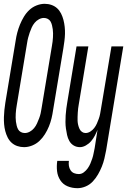

<svg xmlns="http://www.w3.org/2000/svg" viewBox="-35 -763 666 1006"><path d="M91 8Q72 8 55 2Q38 -4 25.5 -15.5Q13 -27 5 -43Q-3 -59 -7.5 -76.5Q-12 -94 -13.5 -112.5Q-15 -131 -14.5 -149.5Q-14 -168 -12 -187Q-10 -206 -7 -225L47 -550Q50 -571 55.5 -592Q61 -613 69.5 -634Q78 -655 90 -675Q102 -695 118.5 -710.5Q135 -726 156.5 -734.5Q178 -743 199 -743Q218 -743 235 -737Q252 -731 264.5 -719.5Q277 -708 285 -692Q293 -676 297.5 -658.5Q302 -641 304 -622.5Q306 -604 305.5 -585.5Q305 -567 302.5 -548Q300 -529 297 -510L243 -185Q240 -164 235 -143Q230 -122 221.5 -101Q213 -80 200.5 -60Q188 -40 171.5 -24.5Q155 -9 133.5 -0.5Q112 8 91 8ZM95 -66Q108 -66 121 -73Q134 -80 143.5 -91.5Q153 -103 159 -116.5Q165 -130 170 -143Q175 -156 178 -169.5Q181 -183 183 -197L237 -522Q239 -534 240.5 -545Q242 -556 242.5 -567Q243 -578 243 -588.5Q243 -599 241.5 -609.5Q240 -620 237.5 -630.5Q235 -641 230 -650Q225 -659 215.5 -664Q206 -669 195 -669Q182 -669 169 -662Q156 -655 146.5 -643.5Q137 -632 131 -618.5Q125 -605 120.5 -592Q116 -579 112.5 -565.5Q109 -552 107 -538L53 -213Q51 -201 49.5 -190Q48 -179 47.5 -168Q47 -157 47 -146.5Q47 -136 48.5 -125.5Q50 -115 52.5 -104.5Q55 -94 60 -85Q65 -76 74.5 -71Q84 -66 95 -66ZM371 223Q343 223 319 213Q295 203 281 181.5Q267 160 264 134Q261 108 265 80H326Q324 93 326 106Q328 119 335 129.5Q342 140 353.5 144.5Q365 149 378 149Q392 149 404 140Q416 131 424.5 119Q433 107 438.5 94Q444 81 448.5 67.5Q453 54 455.5 40Q458 26 461 13L476 -83Q470 -68 462 -52.5Q454 -37 442.5 -23.5Q431 -10 415 -1Q399 8 384 8Q366 8 351.5 -0.5Q337 -9 328.5 -24Q320 -39 316.5 -55.5Q313 -72 310.5 -89Q308 -106 308 -123.5Q308 -141 309 -158.5Q310 -176 312.5 -194Q315 -212 318 -230L366 -520H428L378 -218Q376 -207 374.5 -195.5Q373 -184 372.5 -173Q372 -162 371.5 -151Q371 -140 371.5 -129.5Q372 -119 374.5 -108.5Q377 -98 381.5 -88Q386 -78 394.5 -72Q403 -66 413 -66Q426 -66 438 -73.5Q450 -81 458.5 -92Q467 -103 472.5 -115.5Q478 -128 482.5 -140.5Q487 -153 489.5 -166Q492 -179 494 -192L549 -520H611L521 25Q517 46 512 67.5Q507 89 498.5 110Q490 131 478.5 151Q467 171 451 188Q435 205 413.5 214Q392 223 371 223Z"/></svg>

Font: Iosevka Extended
Style: Italic
Weight: 400
Width: 7
Italic angle: -9°
Monospace: yes
Designer: Belleve Invis
Foundry: Belleve Invis
Version: Version 32.5.0; ttfautohint (v1.8.4)